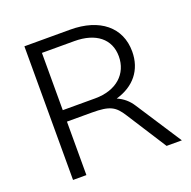

<svg xmlns="http://www.w3.org/2000/svg" viewBox="-125 -823 939 945"><g transform="rotate(-20 345.0 -350.0)"><path d="M340 -340H170V-640H340C452 -640 520 -586 520 -495C520 -404 452 -340 340 -340ZM100 0H170V-280H301C395 -280 421 -264 456 -209L590 0H670L515 -238C496 -268 471 -289 439 -303C534 -330 590 -398 590 -495C590 -622 494 -700 340 -700H100Z"/></g></svg>

Font: Gully Light
Style: Regular
Weight: 300
Designer: jaikishan Patel
Foundry: MagicType
Version: Version 1.000;Glyphs 3.2 (3242)